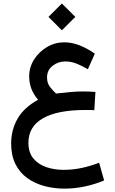

<svg xmlns="http://www.w3.org/2000/svg" viewBox="-20 -761 669 1118"><path d="M340.3 -740.7 418.5 -662.6 340.3 -584.5 262.2 -662.6ZM535.6 -225.6 529.3 -119.6Q510.7 -120.6 499.3 -120.6Q487.8 -120.6 476.6 -120.6Q314.9 -120.6 230.2 -72.3Q145.5 -23.9 145.5 70.8Q145.5 127 174.3 161.6Q203.1 196.3 249.8 212.2Q296.4 228 350.1 228Q405.8 228 458.7 216.3Q511.7 204.6 557.1 186.5L586.4 289.6Q533.7 312 474.1 324.7Q414.6 337.4 356 337.4Q294.9 337.4 239 322.5Q183.1 307.6 139.4 276.4Q95.7 245.1 70.3 195.1Q44.9 145 44.9 74.7Q44.9 -3.9 81.8 -69.1Q118.7 -134.3 201.7 -180.2Q149.9 -239.7 149.9 -316.4Q149.9 -369.6 178.5 -414.6Q207 -459.5 253.7 -487.1Q300.3 -514.6 354 -514.6Q397.5 -514.6 441.9 -497.6Q486.3 -480.5 532.2 -448.7L491.7 -357.9Q456.5 -378.4 424.6 -390.9Q392.6 -403.3 360.8 -403.3Q319.3 -403.3 286.6 -378.2Q253.9 -353 253.9 -309.6Q253.9 -276.4 272 -253.7Q290 -231 306.6 -216.3Q354.5 -222.2 391.1 -225.3Q427.7 -228.5 465.3 -228.5Q483.9 -228.5 498.5 -227.8Q513.2 -227.1 535.6 -225.6Z"/></svg>

Font: Vazirmatn FD Medium
Style: Regular
Weight: 500
Designer: Saber Rastikerdar
Foundry: Saber Rastikerdar
Version: Version 33.003